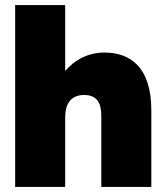

<svg xmlns="http://www.w3.org/2000/svg" viewBox="-20 -740 660 760"><path d="M40 0H238V-277C238 -318 253 -364 313 -364C371 -364 381 -323 381 -278V0H579V-303C579 -476 494 -532 394 -532C326 -532 274 -501 238 -459V-720H40Z"/></svg>

Font: Aspekta 950
Style: Regular
Weight: 950
Designer: Ivo Dolenc
Version: Version 2.000